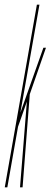

<svg xmlns="http://www.w3.org/2000/svg" viewBox="-56 -805 217 825"><path d="M-35.5 0 102.5 -785H113.5L31.5 -320.5L130.5 -600H141.5L72 -400L41 0H30L59.5 -368.5L21.5 -260.5L-24.5 0Z"/></svg>

Font: Anybody UltraCondensed Thin
Style: Italic
Weight: 100
Width: 1
Italic angle: -10°
Designer: Tyler Finck
Foundry: Etcetera Type Company
Version: Version 1.010; ttfautohint (v1.8.3) -l 8 -r 50 -G 200 -x 14 